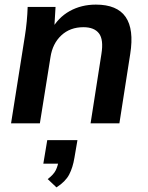

<svg xmlns="http://www.w3.org/2000/svg" viewBox="-20 -535 643 833"><path d="M28 0 88 -379Q93 -410 96 -442Q99 -474 100 -505H221L215 -405L202 -404Q232 -459 282.5 -487Q333 -515 396 -515Q488 -515 525 -461.5Q562 -408 545 -301L498 0H373L420 -301Q430 -363 409.5 -390Q389 -417 342 -417Q284 -417 246 -381.5Q208 -346 199 -287L153 0ZM225 278 187 242Q213 222 222 203.5Q231 185 235 160L260 175H168L185 73H316L303 149Q296 192 280 222.5Q264 253 225 278Z"/></svg>

Font: Mulish ExtraLight
Style: Italic
Weight: 200
Italic angle: -9°
Designer: Vernon Adams
Foundry: Vernon Adams
Version: Version 3.603